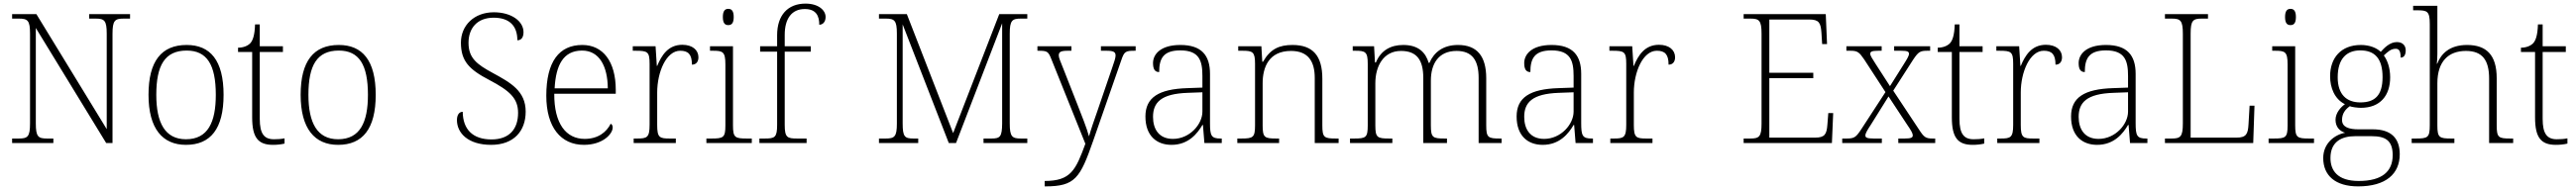

<svg xmlns="http://www.w3.org/2000/svg" viewBox="-20 -792 14239 1052"><path d="M47 0H275V-25H240C191 -25 178 -35 178 -109V-637L567 0H602V-605C602 -679 615 -689 664 -689H699V-714H473V-689H508C557 -689 570 -679 570 -606V-77L181 -714H47V-689H84C133 -689 146 -679 146 -606V-109C146 -35 133 -25 84 -25H47Z M1008 10C1144 10 1216 -79 1216 -267C1216 -458 1142 -543 1012 -543C873 -543 801 -454 801 -267C801 -79 879 10 1008 10ZM1008 -21C893 -21 844 -111 844 -267C844 -430 891 -512 1012 -512C1124 -512 1173 -434 1173 -267C1173 -116 1130 -21 1008 -21Z M1489 10C1510 10 1533 8 1553 3V-26C1532 -22 1516 -21 1494 -21C1440 -21 1416 -52 1416 -134V-504H1544V-536H1416V-657H1390C1388 -595 1377 -566 1362 -551C1347 -537 1324 -528 1296 -528V-504H1374V-142C1374 -30 1407 10 1489 10Z M1849 10C1985 10 2057 -79 2057 -267C2057 -458 1983 -543 1853 -543C1714 -543 1642 -454 1642 -267C1642 -79 1720 10 1849 10ZM1849 -21C1734 -21 1685 -111 1685 -267C1685 -430 1732 -512 1853 -512C1965 -512 2014 -434 2014 -267C2014 -116 1971 -21 1849 -21Z M2695 10C2820 10 2886 -66 2886 -174C2886 -288 2803 -334 2706 -387C2615 -436 2570 -471 2570 -555C2570 -635 2617 -694 2709 -694C2795 -694 2840 -650 2840 -569C2862 -569 2874 -585 2874 -614C2874 -674 2808 -724 2710 -724C2601 -724 2528 -651 2528 -556C2528 -453 2574 -407 2685 -349C2799 -289 2844 -247 2844 -167C2844 -79 2797 -20 2697 -20C2593 -20 2539 -76 2538 -173C2517 -173 2506 -154 2506 -127C2506 -56 2567 10 2695 10Z M3208 10C3313 10 3367 -51 3367 -86C3367 -97 3363 -103 3356 -107C3333 -61 3287 -23 3212 -23C3110 -23 3043 -106 3044 -273H3384V-294C3384 -452 3313 -543 3199 -543C3071 -543 3000 -451 3000 -262C3000 -88 3080 10 3208 10ZM3340 -303H3046C3053 -432 3094 -512 3198 -512C3292 -512 3339 -427 3340 -303Z M3483 0H3716V-25H3683C3626 -25 3613 -30 3613 -100V-280C3613 -393 3663 -511 3740 -511C3784 -511 3805 -492 3805 -434C3830 -434 3841 -452 3841 -475C3841 -515 3808 -544 3752 -544C3673 -544 3637 -485 3613 -427H3611L3604 -536H3478V-511H3493C3560 -511 3571 -506 3571 -439V-101C3571 -30 3557 -25 3501 -25H3483Z M4006 -653C4024 -653 4036 -663 4036 -698C4036 -732 4024 -743 4006 -743C3988 -743 3976 -732 3976 -698C3976 -663 3988 -653 4006 -653ZM3885 0H4136V-25H4110C4043 -25 4032 -30 4032 -98V-536H3905V-511H3920C3976 -511 3990 -506 3990 -435V-97C3990 -30 3979 -25 3912 -25H3885Z M4178 0H4439V-25H4388C4332 -25 4318 -30 4318 -101V-506H4462V-536H4318V-599C4318 -688 4356 -742 4429 -742C4493 -742 4509 -702 4509 -655C4527 -655 4544 -669 4544 -698C4544 -735 4505 -772 4433 -772C4335 -772 4276 -708 4276 -597V-536H4182V-506H4276V-101C4276 -30 4263 -25 4206 -25H4178Z M4839 0H5056V-25H5030C4981 -25 4970 -35 4970 -109V-657L5225 0H5265L5520 -663V-107C5519 -35 5509 -25 5461 -25H5417V0H5659V-25H5624C5575 -25 5562 -35 5562 -109V-605C5562 -679 5575 -689 5624 -689H5659V-714H5504L5249 -55L4993 -714H4839V-689H4876C4925 -689 4938 -679 4938 -606V-108C4938 -35 4925 -25 4876 -25H4839Z M5755 210V240H5758C5924 240 5951 194 6023 -12L6178 -457C6195 -508 6202 -511 6255 -511H6258V-536H6066V-511H6097C6138 -511 6147 -503 6147 -484C6147 -472 6139 -447 6129 -419L6047 -179C6027 -122 6012 -79 6000 -37C5989 -80 5958 -157 5935 -216L5860 -407C5841 -455 5833 -472 5833 -485C5833 -503 5842 -511 5882 -511H5903V-536H5715V-511H5718C5770 -511 5775 -508 5793 -462L5980 4C5927 149 5900 210 5755 210Z M6456 10C6551 10 6600 -54 6627 -100H6630L6638 0H6734V-25H6728C6676 -25 6669 -40 6669 -111V-383C6669 -485 6623 -543 6505 -543C6394 -543 6354 -490 6354 -443C6354 -408 6365 -393 6388 -393C6388 -467 6410 -513 6505 -513C6611 -513 6627 -454 6627 -371V-307L6544 -304C6385 -299 6312 -252 6312 -147C6312 -39 6375 10 6456 10ZM6464 -23C6386 -23 6354 -78 6354 -145C6354 -225 6399 -273 6546 -278L6627 -281V-174C6627 -104 6557 -23 6464 -23Z M6820 0H7051V-25H7037C6971 -25 6960 -30 6960 -97V-331C6960 -419 6994 -510 7117 -510C7214 -510 7248 -449 7248 -361V0H7380V-25H7367C7300 -25 7290 -30 7290 -98V-356C7290 -483 7238 -543 7125 -543C7053 -543 7003 -522 6962 -450H6958L6953 -536H6825V-511H6848C6905 -511 6918 -505 6918 -439V-98C6918 -30 6907 -25 6840 -25H6820Z M7443 0H7677V-25H7661C7594 -25 7583 -30 7583 -97V-331C7583 -426 7628 -510 7725 -510C7815 -510 7848 -456 7848 -361V0H7979V-25H7967C7900 -25 7890 -30 7890 -98V-346C7890 -437 7931 -510 8032 -510C8120 -510 8154 -456 8154 -361V0H8281V-25H8273C8206 -25 8196 -30 8196 -98V-359C8196 -480 8146 -543 8040 -543C7957 -543 7907 -502 7882 -444H7878C7861 -501 7822 -543 7737 -543C7669 -543 7614 -514 7586 -446H7581L7576 -536H7458V-511H7472C7528 -511 7541 -505 7541 -439V-98C7541 -30 7531 -25 7464 -25H7443Z M8508 10C8603 10 8652 -54 8679 -100H8682L8690 0H8786V-25H8780C8728 -25 8721 -40 8721 -111V-383C8721 -485 8675 -543 8557 -543C8446 -543 8406 -490 8406 -443C8406 -408 8417 -393 8440 -393C8440 -467 8462 -513 8557 -513C8663 -513 8679 -454 8679 -371V-307L8596 -304C8437 -299 8364 -252 8364 -147C8364 -39 8427 10 8508 10ZM8516 -23C8438 -23 8406 -78 8406 -145C8406 -225 8451 -273 8598 -278L8679 -281V-174C8679 -104 8609 -23 8516 -23Z M8882 0H9115V-25H9082C9025 -25 9012 -30 9012 -100V-280C9012 -393 9062 -511 9139 -511C9183 -511 9204 -492 9204 -434C9229 -434 9240 -452 9240 -475C9240 -515 9207 -544 9151 -544C9072 -544 9036 -485 9012 -427H9010L9003 -536H8877V-511H8892C8959 -511 8970 -506 8970 -439V-101C8970 -30 8956 -25 8900 -25H8882Z M9619 0H10107L10114 -166H10087L10082 -102C10078 -49 10068 -30 10014 -30H9761V-359H10004V-389H9761V-684H9982C10036 -684 10045 -665 10049 -612L10053 -548H10080L10073 -714H9619V-689H9656C9705 -689 9718 -679 9718 -605V-108C9718 -35 9705 -25 9656 -25H9619Z M10164 0H10383V-25H10338C10299 -25 10292 -31 10292 -42C10292 -55 10305 -75 10322 -101L10420 -258L10522 -103C10544 -71 10554 -54 10554 -43C10554 -31 10547 -25 10509 -25H10474V0H10678V-25H10664C10626 -25 10616 -32 10589 -74L10446 -290L10555 -460C10585 -505 10594 -511 10635 -511H10650V-536H10451V-511H10489C10525 -511 10533 -506 10533 -494C10533 -482 10521 -463 10504 -436L10428 -315L10348 -439C10331 -466 10319 -483 10319 -494C10319 -505 10325 -511 10364 -511H10382V-536H10187V-511H10209C10249 -511 10258 -503 10286 -462L10403 -282L10269 -76C10240 -32 10231 -25 10188 -25H10164Z M10885 10C10906 10 10929 8 10949 3V-26C10928 -22 10912 -21 10890 -21C10836 -21 10812 -52 10812 -134V-504H10940V-536H10812V-657H10786C10784 -595 10773 -566 10758 -551C10743 -537 10720 -528 10692 -528V-504H10770V-142C10770 -30 10803 10 10885 10Z M11021 0H11254V-25H11221C11164 -25 11151 -30 11151 -100V-280C11151 -393 11201 -511 11278 -511C11322 -511 11343 -492 11343 -434C11368 -434 11379 -452 11379 -475C11379 -515 11346 -544 11290 -544C11211 -544 11175 -485 11151 -427H11149L11142 -536H11016V-511H11031C11098 -511 11109 -506 11109 -439V-101C11109 -30 11095 -25 11039 -25H11021Z M11573 10C11668 10 11717 -54 11744 -100H11747L11755 0H11851V-25H11845C11793 -25 11786 -40 11786 -111V-383C11786 -485 11740 -543 11622 -543C11511 -543 11471 -490 11471 -443C11471 -408 11482 -393 11505 -393C11505 -467 11527 -513 11622 -513C11728 -513 11744 -454 11744 -371V-307L11661 -304C11502 -299 11429 -252 11429 -147C11429 -39 11492 10 11573 10ZM11581 -23C11503 -23 11471 -78 11471 -145C11471 -225 11516 -273 11663 -278L11744 -281V-174C11744 -104 11674 -23 11581 -23Z M11948 0H12436L12443 -207H12416L12410 -104C12407 -51 12398 -30 12344 -30H12090V-606C12090 -679 12103 -689 12152 -689H12186V-714H11948V-689H11985C12034 -689 12047 -679 12047 -605V-109C12047 -35 12034 -25 11985 -25H11948Z M12642 -653C12660 -653 12672 -663 12672 -698C12672 -732 12660 -743 12642 -743C12624 -743 12612 -732 12612 -698C12612 -663 12624 -653 12642 -653ZM12521 0H12772V-25H12746C12679 -25 12668 -30 12668 -98V-536H12541V-511H12556C12612 -511 12626 -506 12626 -435V-97C12626 -30 12615 -25 12548 -25H12521Z M13016 240C13170 240 13246 170 13246 62C13246 -28 13197 -76 13097 -76H13018C12965 -76 12927 -88 12927 -128C12927 -164 12946 -187 12970 -204C12980 -199 13015 -195 13031 -195C13139 -195 13193 -264 13193 -364C13193 -418 13177 -459 13158 -485C13181 -506 13197 -522 13224 -522C13244 -522 13251 -506 13251 -473C13270 -473 13279 -489 13279 -513C13279 -538 13264 -559 13230 -559C13190 -559 13159 -525 13141 -505C13118 -527 13079 -543 13031 -543C12921 -543 12861 -471 12861 -370C12861 -307 12885 -244 12943 -215C12921 -200 12891 -167 12891 -129C12891 -89 12914 -66 12944 -57C12885 -46 12823 2 12823 83C12823 180 12890 240 13016 240ZM13028 -225C12953 -225 12903 -268 12903 -364C12903 -468 12953 -513 13028 -513C13108 -513 13151 -468 13151 -365C13151 -262 13107 -225 13028 -225ZM13019 210C12901 210 12863 151 12863 83C12863 -7 12924 -38 12999 -38H13091C13166 -38 13207 -15 13207 67C13207 157 13149 210 13019 210Z M13312 0H13548V-25H13532C13465 -25 13454 -30 13454 -97V-331C13454 -452 13515 -510 13612 -510C13702 -510 13740 -460 13740 -357V0H13873V-25H13859C13792 -25 13782 -30 13782 -98V-359C13782 -489 13724 -543 13618 -543C13520 -543 13474 -493 13453 -439H13451C13452 -449 13454 -473 13454 -494V-760H13320V-735H13342C13398 -735 13412 -730 13412 -659V-98C13412 -30 13401 -25 13334 -25H13312Z M14109 10C14130 10 14153 8 14173 3V-26C14152 -22 14136 -21 14114 -21C14060 -21 14036 -52 14036 -134V-504H14164V-536H14036V-657H14010C14008 -595 13997 -566 13982 -551C13967 -537 13944 -528 13916 -528V-504H13994V-142C13994 -30 14027 10 14109 10Z"/></svg>

Font: Noto Serif Myanmar ExtraLight
Style: Regular
Weight: 200
Designer: Ben Mitchell and the Monotype Design Team
Foundry: Monotype Imaging Inc.
Version: Version 2.106